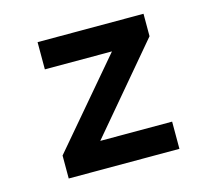

<svg xmlns="http://www.w3.org/2000/svg" viewBox="-80 -607 776 702"><g transform="rotate(-15 308.0 -255.5)"><path d="M98 0V-87L371 -408H117V-511H518V-426L245 -103H517V0Z"/></g></svg>

Font: Overpass Mono Light
Style: Regular
Weight: 300
Monospace: yes
Designer: Delve Withrington, Dave Bailey
Foundry: Delve Fonts LLC
Version: Version 4.000